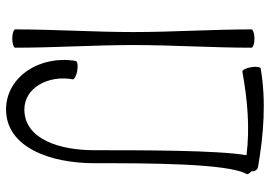

<svg xmlns="http://www.w3.org/2000/svg" viewBox="-152 -730 913 650"><g transform="rotate(90 305.0 -405.5)"><path d="M223 -769C317 -786 412 -795 506 -783C489 -687 489 -429 489 -267C489 -151 452 -31 351 -31C277 -31 234 -113 249 -195C250 -200 237 -207 220 -210C203 -213 188 -211 187 -205C166 -86 239 31 351 31C480 31 533 -120 533 -267C533 -443 533 -721 570 -784C571 -788 567 -794 560 -800C562 -809 556 -820 546 -822C436 -841 323 -850 212 -831C207 -830 205 -815 208 -798C211 -781 218 -768 223 -769ZM80 -800C80 -667 89 -533 89 -400C89 -267 80 -133 80 0C80 5 94 10 111 10C129 10 142 5 142 0C142 -133 133 -267 133 -400C133 -533 142 -667 142 -800C142 -805 129 -810 111 -810C94 -810 80 -805 80 -800Z"/></g></svg>

Font: Nupuram ExtraLight
Style: Regular
Weight: 200
Designer: Santhosh Thottingal (santhosh.thottingal@gmail.com)
Foundry: SMC
Version: Version 1.000